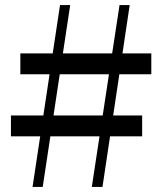

<svg xmlns="http://www.w3.org/2000/svg" viewBox="-20 -735 638 755"><path d="M108 0 216 -715H256L148 0ZM23 -281H539V-199H23ZM575 -443H60V-525H575ZM341 0 450 -715H490L383 0Z"/></svg>

Font: Noto Serif TC SemiBold
Style: Regular
Weight: 600
Version: Version 2.002-H1;hotconv 1.1.0;makeotfexe 2.6.0